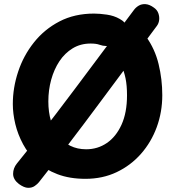

<svg xmlns="http://www.w3.org/2000/svg" viewBox="-20 -849 850 933"><path d="M561.6 -757.1Q576.6 -749.2 585.2 -738.7Q593.9 -728.2 593.9 -715.2Q593.9 -707.2 584.6 -692.4Q575.2 -677.6 560.7 -662Q546.2 -646.4 529.2 -635.9Q512.2 -625.4 496.7 -625.3Q479 -625.7 463.3 -631.6Q447.7 -637.4 420.1 -637.4Q371.4 -637.4 333.2 -614.2Q294.9 -590.9 268.7 -551.4Q242.6 -511.9 228.7 -461.5Q214.9 -411.1 214.9 -356.1Q214.9 -305.1 227.3 -262.4Q239.7 -219.8 263.4 -188.7Q287.2 -157.7 321.5 -140.6Q355.8 -123.6 398.8 -123.6Q454.6 -123.6 499.4 -154.2Q544.2 -184.9 570.7 -243.4Q597.2 -302 597.2 -385.6Q597.2 -434.2 590 -468.6Q582.8 -502.9 571.2 -527.1Q559.7 -551.2 546.2 -568.1Q539.3 -577.4 531.4 -588.3Q523.4 -599.1 523.4 -614Q523.4 -624.6 534.4 -643.2Q545.4 -661.8 561.8 -680.9Q578.1 -700.1 593.6 -713.1Q609.1 -726 617.9 -726Q635.4 -726 648.3 -717Q661.1 -708 671.6 -695Q682 -682 689.8 -671Q732.9 -611.2 750.7 -537.4Q768.6 -463.6 768.6 -386.6Q768.6 -304.6 741.7 -231.2Q714.8 -157.8 664.9 -101.3Q615.1 -44.8 546.8 -12.4Q478.6 20 395.2 20Q318.1 20 259.3 -2.5Q200.4 -25 159.1 -62.7Q117.8 -100.4 92.2 -148.1Q66.6 -195.7 54.4 -246.2Q42.3 -296.8 42.3 -343.4Q42.3 -422.7 68.2 -500.7Q94 -578.8 144.8 -642.7Q195.6 -706.7 268.9 -744.8Q342.2 -783 437.2 -783Q464.2 -783 499.3 -777.9Q534.3 -772.8 561.6 -757.1ZM168.9 36.7Q161.8 45.6 148.6 54.8Q135.4 64.1 116.3 63.7Q97.1 63.3 71.7 45Q43.7 23.1 43.7 -4.2Q43.7 -31.4 61.7 -54Q156 -169.6 251.1 -294.3Q346.1 -419.1 441.7 -547.7Q537.3 -676.3 631.3 -801.3Q640.3 -813.3 654.4 -821.7Q668.4 -830 687.3 -828.8Q706.1 -827.7 727.6 -812.1Q743.6 -801.2 749.4 -784.7Q755.3 -768.2 753.4 -751.8Q751.4 -735.3 742.4 -723.3Q600.4 -533.3 457.2 -340Q314 -146.7 168.9 36.7Z"/></svg>

Font: Playpen Sans Arabic
Style: Regular
Weight: 400
Designer: Azza Alameddine, Laura Meseguer, Veronika Burian, José Scaglione
Foundry: TypeTogether
Version: Version 2.000